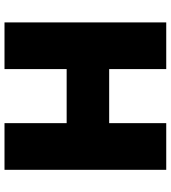

<svg xmlns="http://www.w3.org/2000/svg" viewBox="26 -766 740 831"><g transform="rotate(90 395.5 -350.0)"><path d="M76.5 0V-700H278.5V-453H512.5V-700H714.5V0H512.5V-269H278.5V0Z"/></g></svg>

Font: Geologica Cursive Black
Style: Regular
Weight: 900
Designer: Sindre Bremnes, Frode Helland
Foundry: Monokrom Skriftforlag AS
Version: Version 1.010;gftools[0.9.28]